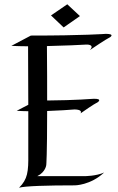

<svg xmlns="http://www.w3.org/2000/svg" viewBox="-20 -864 552 896"><path d="M429 -383C439 -387 460 -404 417 -403C417 -403 332 -396 200 -395C200 -464 200 -545 199 -649C280 -651 358 -654 383 -656C383 -656 425 -658 399 -630C476 -682 486 -686 486 -686C496 -690 518 -706 474 -706C474 -706 370 -698 124 -698L33 -650C55 -649 82 -648 111 -648C111 -527 112 -446 112 -375L58 -347C75 -346 93 -345 112 -345V-145C113 -62 109 -28 69 12C97 4 202 1 329 1C329 1 402 1 466 -59C429 -42 375 -42 375 -42H154C194 -62 196 -95 196 -95C196 -95 200 -138 200 -346C255 -348 302 -351 325 -353C325 -353 367 -355 356 -335C419 -379 429 -383 429 -383ZM294 -844 218 -792 277 -736 353 -789Z"/></svg>

Font: Quintessential
Style: Regular
Weight: 400
Designer: Astigmatic (AOETI)
Foundry: Astigmatic (AOETI)
Version: Version 1.000